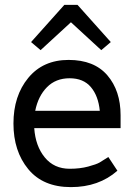

<svg xmlns="http://www.w3.org/2000/svg" viewBox="-20 -755 543 785"><path d="M473 -284V-231H120Q125 -158 163 -111.5Q201 -65 265 -65Q307 -65 340.5 -74Q374 -83 387 -90.5Q400 -98 423 -113L460 -57Q384 10 270 10Q156 10 95.5 -63.5Q35 -137 35 -250Q35 -363 95.5 -436.5Q156 -510 260.5 -510Q365 -510 419 -447Q473 -384 473 -284ZM124 -302H388Q382 -363 351.5 -399Q321 -435 264.5 -435Q208 -435 172 -398.5Q136 -362 124 -302ZM297 -735 433 -583 394 -550 270 -664 146 -550 107 -583 243 -735Z"/></svg>

Font: Cherry Swash
Style: Regular
Weight: 400
Designer: Kasatkina Nataliya
Foundry: Nataliya Kasatkina
Version: Version 1.001